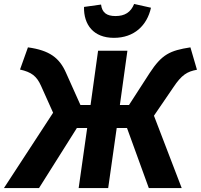

<svg xmlns="http://www.w3.org/2000/svg" viewBox="-62 -949 1014 969"><path d="M513 -758C615 -758 680 -820 700 -910L615 -929C598 -887 568 -868 521 -868C478 -868 453 -884 448 -926L362 -914C360 -824 410 -758 513 -758ZM899 -710C796 -694 755 -675 693 -580L589 -419H543L581 -693H433L395 -419H344L271 -582C238 -657 188 -695 79 -710L39 -598C97 -585 123 -565 145 -516L206 -380L-42 0H135L326 -303H378L335 0H484L527 -303H579L689 0H855L715 -365L812 -507C855 -572 883 -588 932 -597Z"/></svg>

Font: Fira Sans
Style: Bold Italic
Weight: 700
Italic angle: -8°
Designer: bBox Type GmbH & Carrois Corporate GbR & Edenspiekermann AG
Foundry: bBox Type GmbH & Carrois Corporate GbR & Edenspiekermann AG
Version: Version 4.301;PS 004.301;hotconv 1.0.88;makeotf.lib2.5.64775